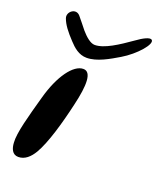

<svg xmlns="http://www.w3.org/2000/svg" viewBox="-135 -779 728 884"><g transform="rotate(20 229.0 -337.0)"><path d="M201 -514C251 -514 305 -546 349.5 -572.5C413.5 -610.5 474 -679 454.5 -695C443.5 -703 412.5 -686.5 384.5 -666C322.5 -622.5 262 -582.5 216 -582.5C194.5 -582.5 170 -604.5 149.5 -628C133.5 -647 120.5 -665.5 103 -685.5C78.5 -713.5 39.5 -682 49.5 -653C59.5 -624.5 81 -597 113 -563C135 -539 162.5 -514 201 -514ZM61.5 22.5C93.5 22.5 117.5 0 136 -31C169 -87.5 199.5 -194 222 -293C246 -394.5 247 -461 205.5 -461C157 -461 102 -386.5 70.5 -271.5C42.5 -170.5 16.5 -79.5 20.5 -32C22 -5.5 31.5 22.5 61.5 22.5Z"/></g></svg>

Font: Gluten
Style: Italic
Weight: 400
Italic angle: -13°
Designer: Tyler Finck
Foundry: Etcetera Type Company
Version: Version 0.920